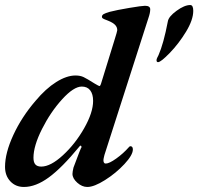

<svg xmlns="http://www.w3.org/2000/svg" viewBox="-20 -729 788 763"><path d="M395 -113Q391 -97 391 -93Q391 -79 400 -79Q414 -79 442 -99Q470 -119 492 -144Q495 -148 498 -148Q508 -148 508 -135Q508 -113 474.5 -77Q441 -41 397.5 -13.5Q354 14 327 14Q306 14 287 -3Q268 -20 268 -38Q268 -46 272 -63Q302 -144 304 -144Q304 -149 301 -150Q298 -151 295 -146Q226 -62 174 -24Q122 14 75 14Q42 14 21 -8.5Q0 -31 0 -66Q0 -121 33 -192.5Q66 -264 121 -328Q162 -377 203.5 -403Q245 -429 280 -429Q299 -429 312.5 -422.5Q326 -416 356 -397Q373 -387 375 -387Q377 -387 378.5 -389.5Q380 -392 381 -395L435 -570Q446 -605 446 -609Q446 -621 437.5 -630Q429 -639 409 -647Q393 -653 389 -655.5Q385 -658 385 -662Q385 -669 392 -673Q399 -677 416 -682Q443 -689 493.5 -697.5Q544 -706 556 -706Q577 -706 577 -692Q577 -678 570 -658ZM350 -328Q350 -355 338.5 -370Q327 -385 305 -385Q273 -385 227 -334.5Q181 -284 147 -216.5Q113 -149 113 -102Q113 -84 120.5 -75.5Q128 -67 144 -67Q181 -67 230 -112Q279 -157 314.5 -219.5Q350 -282 350 -328ZM303 -140V-141ZM602 -490Q602 -494 605 -500Q608 -506 610 -510Q630 -555 647 -644Q650 -663 681.5 -686Q713 -709 736 -709Q748 -709 748 -686Q748 -650 719 -602.5Q690 -555 654.5 -518.5Q619 -482 608 -482Q602 -482 602 -490Z"/></svg>

Font: EB Garamond SemiBold
Style: Italic
Weight: 600
Italic angle: -17.2°
Designer: Georg Duffner and Octavio Pardo
Foundry: Georg Duffner
Version: Version 1.000